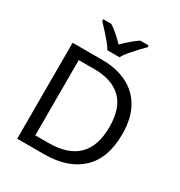

<svg xmlns="http://www.w3.org/2000/svg" viewBox="-214 -1091 1159 1237"><g transform="rotate(30 365.0 -472.0)"><path d="M669 -364Q669 -183 570.5 -91.5Q472 0 296 0H97V-714H317Q425 -714 504 -674Q583 -634 626 -556.5Q669 -479 669 -364ZM574 -361Q574 -504 503.5 -570.5Q433 -637 304 -637H187V-77H284Q574 -77 574 -361ZM315 -784Q302 -807 280 -833.5Q258 -860 234 -886Q210 -912 192 -931V-944H252Q278 -927 306 -903Q334 -879 359 -852Q386 -879 414 -903Q442 -927 468 -944H530V-931Q511 -912 486.5 -886Q462 -860 439.5 -833.5Q417 -807 405 -784Z"/></g></svg>

Font: Noto Sans New Tai Lue
Style: Regular
Weight: 400
Designer: Monotype Design Team
Foundry: Monotype Imaging Inc.
Version: Version 2.003